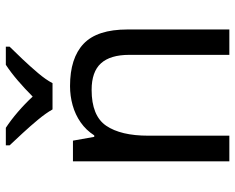

<svg xmlns="http://www.w3.org/2000/svg" viewBox="-94 -712 806 658"><g transform="rotate(-90 309.0 -383.0)"><path d="M85 0V-536H156L169 -463H174Q192 -491 218.5 -509.5Q245 -528 277 -537Q309 -546 343 -546Q439 -546 488 -499.5Q537 -453 537 -349V0H450V-343Q450 -408 421 -440Q392 -472 330 -472Q241 -472 207 -422Q173 -372 173 -278V0ZM263 -606Q250 -629 228 -655.5Q206 -682 182 -708Q158 -734 140 -753V-766H200Q226 -749 254 -725Q282 -701 307 -674Q334 -701 362 -725Q390 -749 416 -766H478V-753Q459 -734 434.5 -708Q410 -682 387.5 -655.5Q365 -629 353 -606Z"/></g></svg>

Font: Noto Sans Symbols
Style: Regular
Weight: 400
Designer: Monotype Design Team
Foundry: Monotype Imaging Inc.
Version: Version 2.002